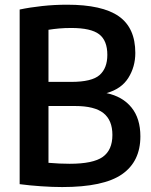

<svg xmlns="http://www.w3.org/2000/svg" viewBox="-20 -768 626 796"><path d="M238 7.5Q197.5 7.5 150 4.2Q102.5 1 61.5 -4.5V-728.5Q104 -737.5 154.8 -743Q205.5 -748.5 258 -748.5Q404 -748.5 472.5 -700.5Q541 -652.5 541 -548.5Q541 -491 512 -445Q483 -399 421.5 -382Q488 -368 525 -322.5Q562 -277 562 -202.5Q562 -98.5 485.8 -45.5Q409.5 7.5 238 7.5ZM275.5 -652Q248 -652 225.5 -650Q203 -648 181 -644.5V-428.5H275Q361 -428.5 393 -457Q425 -485.5 425 -540.5Q425 -600 391 -626Q357 -652 275.5 -652ZM269 -89Q366 -89 406 -117.5Q446 -146 446 -208.5Q446 -269.5 409 -299Q372 -328.5 291.5 -328.5H181V-93Q204.5 -91 226.2 -90Q248 -89 269 -89Z"/></svg>

Font: Encode Sans Cnd SmBold
Style: Regular
Weight: 600
Width: 3
Designer: Multiple Designers
Foundry: Impallari Type
Version: Version 3.002; ttfautohint (v1.8.3) -l 8 -r 50 -G 200 -x 14 